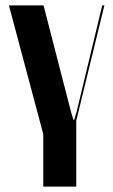

<svg xmlns="http://www.w3.org/2000/svg" viewBox="-20 -515 419 710"><path d="M262 -69V175H140V-19L13 -495H141L243 -100L252 -71H254L263 -100L358 -495H366Z"/></svg>

Font: Moniqa Black Display
Style: Regular
Weight: 900
Designer: Rajesh Rajput
Foundry: Rajesh Rajput
Version: Version 1.000